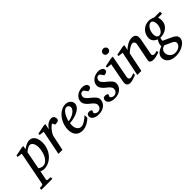

<svg xmlns="http://www.w3.org/2000/svg" viewBox="49 -1798 3129 3129"><g transform="rotate(-45 1613.5 -234.0)"><path d="M362.8 -305.2Q362.8 -327.1 358.2 -349.9Q353.5 -372.6 344 -391.1Q334.5 -409.7 319.8 -421.4Q305.2 -433.1 285.2 -433.1Q267.1 -433.1 249 -425Q231 -417 216.1 -407Q201.2 -397 190.4 -387.5Q179.7 -377.9 175.8 -375L116.2 -64.9Q120.6 -62.5 128.7 -57.4Q136.7 -52.2 147.5 -47.4Q158.2 -42.5 170.4 -38.8Q182.6 -35.2 195.8 -35.2Q223.1 -35.2 246.1 -47.4Q269 -59.6 287.6 -80.3Q306.2 -101.1 320.3 -128.4Q334.5 -155.8 343.8 -185.8Q353 -215.8 357.9 -246.6Q362.8 -277.3 362.8 -305.2ZM461.9 -309.1Q461.9 -268.1 452.1 -228.3Q442.4 -188.5 424.1 -152.8Q405.8 -117.2 379.9 -86.9Q354 -56.6 322.3 -34.7Q290.5 -12.7 253.4 -0.2Q216.3 12.2 175.8 12.2Q153.3 12.2 135.3 5.9Q117.2 -0.5 105 -5.9L73.2 154.8Q71.3 163.1 75.4 168.2Q79.6 173.3 92.8 174.8L155.8 180.2V217.8H-96.2V180.2L-43.9 174.8Q-22.9 173.3 -20 154.8L92.8 -424.8L8.8 -434.1V-462.9L160.2 -494.1H199.2L187 -432.1Q199.7 -440.4 216.1 -451.2Q232.4 -461.9 251 -471.4Q269.5 -481 289.8 -487.5Q310.1 -494.1 331.1 -494.1Q369.1 -494.1 394.3 -477.8Q419.4 -461.4 434.3 -435.1Q449.2 -408.7 455.6 -375.5Q461.9 -342.3 461.9 -309.1Z M903.3 -426.8Q903.3 -409.2 897 -398.7Q890.6 -388.2 878.9 -382.8Q867.2 -377.4 850.8 -375.7Q834.5 -374 814 -374L790 -421.9Q771.5 -414.1 750.2 -394.8Q729 -375.5 710 -350.8Q690.9 -326.2 676.8 -300Q662.6 -273.9 658.2 -252L606 0H513.2L599.1 -424.8L515.1 -434.1V-462.9L666 -494.1H706.1L685.1 -393.1Q715.8 -440.4 754.9 -467.3Q793.9 -494.1 839.4 -494.1Q857.4 -494.1 869.6 -487.5Q881.8 -481 889.4 -470.7Q897 -460.4 900.1 -448.7Q903.3 -437 903.3 -426.8Z M1196.3 -394Q1196.3 -403.8 1192.4 -413.3Q1188.5 -422.9 1181.6 -430.2Q1174.8 -437.5 1164.6 -442.1Q1154.3 -446.8 1142.1 -446.8Q1125.5 -446.8 1110.4 -438Q1095.2 -429.2 1081.3 -414.6Q1067.4 -399.9 1055.4 -380.9Q1043.5 -361.8 1033.9 -340.8Q1024.4 -319.8 1017.1 -298.3Q1009.8 -276.9 1005.4 -257.8Q1037.1 -260.7 1071 -272.5Q1105 -284.2 1132.8 -302.5Q1160.6 -320.8 1178.5 -344.2Q1196.3 -367.7 1196.3 -394ZM1285.2 -393.1Q1285.2 -365.7 1272.5 -342.8Q1259.8 -319.8 1238 -301.3Q1216.3 -282.7 1187.7 -268.3Q1159.2 -253.9 1127.7 -243.9Q1096.2 -233.9 1063.5 -227.8Q1030.8 -221.7 1001 -220.2Q999.5 -210.4 998.3 -196.8Q997.1 -183.1 997.1 -173.8Q997.1 -146.5 1003.7 -123.5Q1010.3 -100.6 1022.7 -83.7Q1035.2 -66.9 1052.7 -57.4Q1070.3 -47.9 1092.3 -47.9Q1126 -47.9 1166.5 -72.3Q1207 -96.7 1262.2 -145V-82Q1248 -68.4 1227.5 -52Q1207 -35.6 1180.9 -21.2Q1154.8 -6.8 1124 2.7Q1093.3 12.2 1059.1 12.2Q1043.9 12.2 1026.1 9.3Q1008.3 6.3 990.7 -1.2Q973.1 -8.8 956.8 -22Q940.4 -35.2 928 -55.4Q915.5 -75.7 908 -103.8Q900.4 -131.8 900.4 -169.9Q900.4 -209.5 909.9 -248.8Q919.4 -288.1 936.8 -324Q954.1 -359.9 978.5 -390.9Q1002.9 -421.9 1032.2 -444.6Q1061.5 -467.3 1095 -480.2Q1128.4 -493.2 1164.1 -493.2Q1198.7 -493.2 1221.9 -481.7Q1245.1 -470.2 1259.3 -454.1Q1273.4 -438 1279.3 -420.9Q1285.2 -403.8 1285.2 -393.1Z M1651.4 -431.2Q1651.4 -413.6 1643.6 -403.1Q1635.7 -392.6 1624.5 -386.7Q1613.3 -380.9 1600.8 -378.7Q1588.4 -376.5 1579.1 -376L1534.2 -437Q1531.2 -439.5 1524.9 -442.1Q1518.6 -444.8 1509.3 -444.8Q1492.7 -444.8 1481.4 -437.7Q1470.2 -430.7 1463.1 -420.2Q1456.1 -409.7 1453.1 -397.7Q1450.2 -385.7 1450.2 -376Q1450.2 -362.3 1458 -348.4Q1465.8 -334.5 1478.5 -320.6Q1491.2 -306.6 1507.1 -293.2Q1522.9 -279.8 1539.1 -267.1Q1555.7 -253.9 1571 -240Q1586.4 -226.1 1598.6 -211.2Q1610.8 -196.3 1618.2 -179.7Q1625.5 -163.1 1625.5 -145Q1625.5 -114.3 1613 -85.9Q1600.6 -57.6 1576.4 -35.6Q1552.2 -13.7 1516.4 -0.7Q1480.5 12.2 1434.1 12.2Q1397.9 12.2 1371.6 4.2Q1345.2 -3.9 1328.1 -16.8Q1311 -29.8 1302.7 -46.4Q1294.4 -63 1294.4 -80.1Q1294.4 -104 1308.8 -118.9Q1323.2 -133.8 1354 -133.8Q1363.3 -133.8 1371.6 -131.3Q1379.9 -128.9 1386.7 -125.7Q1393.6 -122.6 1398.7 -118.9Q1403.8 -115.2 1406.2 -112.8L1387.2 -64Q1397.9 -48.8 1413.8 -38.3Q1429.7 -27.8 1455.1 -27.8Q1470.2 -27.8 1484.4 -33.7Q1498.5 -39.6 1509.5 -50.3Q1520.5 -61 1526.9 -76.4Q1533.2 -91.8 1533.2 -110.8Q1533.2 -126 1527.1 -139.4Q1521 -152.8 1510 -165.5Q1499 -178.2 1484.1 -190.7Q1469.2 -203.1 1451.2 -216.8Q1435.5 -229 1421.1 -243.2Q1406.7 -257.3 1395.3 -273.2Q1383.8 -289.1 1377 -306.6Q1370.1 -324.2 1370.1 -342.8Q1370.1 -379.4 1386.7 -407.7Q1403.3 -436 1429.4 -455.3Q1455.6 -474.6 1487.5 -484.4Q1519.5 -494.1 1550.3 -494.1Q1578.6 -494.1 1597.9 -487.5Q1617.2 -481 1629.2 -471.4Q1641.1 -461.9 1646.2 -450.9Q1651.4 -439.9 1651.4 -431.2Z M2021.5 -431.2Q2021.5 -413.6 2013.7 -403.1Q2005.9 -392.6 1994.6 -386.7Q1983.4 -380.9 1970.9 -378.7Q1958.5 -376.5 1949.2 -376L1904.3 -437Q1901.4 -439.5 1895 -442.1Q1888.7 -444.8 1879.4 -444.8Q1862.8 -444.8 1851.6 -437.7Q1840.3 -430.7 1833.3 -420.2Q1826.2 -409.7 1823.2 -397.7Q1820.3 -385.7 1820.3 -376Q1820.3 -362.3 1828.1 -348.4Q1835.9 -334.5 1848.6 -320.6Q1861.3 -306.6 1877.2 -293.2Q1893.1 -279.8 1909.2 -267.1Q1925.8 -253.9 1941.2 -240Q1956.5 -226.1 1968.8 -211.2Q1981 -196.3 1988.3 -179.7Q1995.6 -163.1 1995.6 -145Q1995.6 -114.3 1983.2 -85.9Q1970.7 -57.6 1946.5 -35.6Q1922.4 -13.7 1886.5 -0.7Q1850.6 12.2 1804.2 12.2Q1768.1 12.2 1741.7 4.2Q1715.3 -3.9 1698.2 -16.8Q1681.2 -29.8 1672.9 -46.4Q1664.6 -63 1664.6 -80.1Q1664.6 -104 1679 -118.9Q1693.4 -133.8 1724.1 -133.8Q1733.4 -133.8 1741.7 -131.3Q1750 -128.9 1756.8 -125.7Q1763.7 -122.6 1768.8 -118.9Q1773.9 -115.2 1776.4 -112.8L1757.3 -64Q1768.1 -48.8 1783.9 -38.3Q1799.8 -27.8 1825.2 -27.8Q1840.3 -27.8 1854.5 -33.7Q1868.7 -39.6 1879.6 -50.3Q1890.6 -61 1897 -76.4Q1903.3 -91.8 1903.3 -110.8Q1903.3 -126 1897.2 -139.4Q1891.1 -152.8 1880.1 -165.5Q1869.1 -178.2 1854.2 -190.7Q1839.4 -203.1 1821.3 -216.8Q1805.7 -229 1791.3 -243.2Q1776.9 -257.3 1765.4 -273.2Q1753.9 -289.1 1747.1 -306.6Q1740.2 -324.2 1740.2 -342.8Q1740.2 -379.4 1756.8 -407.7Q1773.4 -436 1799.6 -455.3Q1825.7 -474.6 1857.7 -484.4Q1889.6 -494.1 1920.4 -494.1Q1948.7 -494.1 1968 -487.5Q1987.3 -481 1999.3 -471.4Q2011.2 -461.9 2016.4 -450.9Q2021.5 -439.9 2021.5 -431.2Z M2305.7 -28.8Q2299.8 -26.4 2284.2 -19.5Q2268.6 -12.7 2247.6 -5.6Q2226.6 1.5 2203.4 6.8Q2180.2 12.2 2159.7 12.2Q2133.8 12.2 2118.7 3.4Q2103.5 -5.4 2096.2 -19.5Q2088.9 -33.7 2087.9 -51.3Q2086.9 -68.8 2090.3 -85.9L2154.3 -424.8L2068.4 -434.1V-462.9L2219.2 -494.1H2260.3L2184.6 -94.2Q2182.6 -84 2184.8 -74.7Q2187 -65.4 2192.1 -58.3Q2197.3 -51.3 2205.3 -47.1Q2213.4 -43 2223.6 -43Q2232.4 -43 2244.4 -46.1Q2256.3 -49.3 2268.3 -53.5Q2280.3 -57.6 2290.5 -61.5Q2300.8 -65.4 2305.7 -66.9ZM2301.3 -641.1Q2301.3 -629.9 2297.1 -619.9Q2293 -609.9 2285.4 -602.1Q2277.8 -594.2 2266.6 -589.6Q2255.4 -585 2240.7 -585Q2210 -585 2194.3 -601.3Q2178.7 -617.7 2178.7 -641.1Q2178.7 -650.9 2182.9 -660.6Q2187 -670.4 2195.1 -678.5Q2203.1 -686.5 2214.8 -691.7Q2226.6 -696.8 2241.7 -696.8Q2255.9 -696.8 2266.8 -691.9Q2277.8 -687 2285.6 -679.2Q2293.5 -671.4 2297.4 -661.4Q2301.3 -651.4 2301.3 -641.1Z M2835.4 -20Q2829.1 -17.6 2813.2 -12.5Q2797.4 -7.3 2777.8 -1.7Q2758.3 3.9 2737.8 8.1Q2717.3 12.2 2701.7 12.2Q2692.9 12.2 2677.5 10.5Q2662.1 8.8 2647.9 2.7Q2633.8 -3.4 2625 -15.1Q2616.2 -26.9 2620.6 -46.9L2681.6 -354Q2685.1 -374 2681.9 -387.2Q2678.7 -400.4 2671.6 -408.4Q2664.6 -416.5 2655.3 -419.7Q2646 -422.9 2637.7 -422.9Q2625.5 -422.9 2607.7 -415.8Q2589.8 -408.7 2570.1 -397Q2550.3 -385.3 2530.3 -369.4Q2510.3 -353.5 2493.7 -335.9L2424.8 0H2331.5L2418.5 -424.8L2334.5 -434.1V-462.9L2485.4 -494.1H2525.4L2506.8 -400.9Q2523.4 -417.5 2544.9 -434.3Q2566.4 -451.2 2590.8 -464.4Q2615.2 -477.5 2641.4 -485.8Q2667.5 -494.1 2692.4 -494.1Q2747.1 -494.1 2770.3 -463.9Q2793.5 -433.6 2781.7 -366.2L2728.5 -84Q2726.1 -69.8 2730.7 -61.5Q2735.4 -53.2 2742.9 -48.8Q2750.5 -44.4 2758.8 -43.2Q2767.1 -42 2771.5 -42Q2785.2 -42 2801.3 -45.9Q2817.4 -49.8 2834.5 -55.2Z M3159.2 87.9Q3159.2 69.8 3148.4 54.7Q3137.7 39.6 3108.4 25.9L2983.4 -30.8Q2959.5 -24.9 2943.6 -14.6Q2927.7 -4.4 2918.5 8.5Q2909.2 21.5 2905.3 36.1Q2901.4 50.8 2901.4 65.9Q2901.4 83 2908.7 103.5Q2916 124 2931.4 141.6Q2946.8 159.2 2970.2 171.1Q2993.7 183.1 3025.4 183.1Q3061.5 183.1 3086.9 172.9Q3112.3 162.6 3128.4 147.9Q3144.5 133.3 3151.9 116.9Q3159.2 100.6 3159.2 87.9ZM3148.4 -358.9Q3148.4 -377.4 3145 -394.3Q3141.6 -411.1 3134.5 -424.1Q3127.4 -437 3116.5 -444.6Q3105.5 -452.1 3090.3 -452.1Q3072.3 -452.1 3053.2 -439Q3034.2 -425.8 3018.3 -402.8Q3002.4 -379.9 2992.4 -349.1Q2982.4 -318.4 2982.4 -283.2Q2982.4 -265.1 2986.3 -249.8Q2990.2 -234.4 2997.8 -223.4Q3005.4 -212.4 3015.9 -206.3Q3026.4 -200.2 3039.6 -200.2Q3064.5 -200.2 3084.7 -216.1Q3105 -231.9 3119.1 -255.9Q3133.3 -279.8 3140.9 -307.6Q3148.4 -335.4 3148.4 -358.9ZM3231.4 -420.9Q3235.8 -409.7 3240 -392.1Q3244.1 -374.5 3244.1 -354Q3244.1 -306.2 3226.6 -270.5Q3209 -234.9 3179.2 -210.9Q3149.4 -187 3110.1 -175Q3070.8 -163.1 3027.3 -163.1Q3023.9 -155.8 3021.5 -147Q3019 -138.2 3017.6 -129.6Q3016.1 -121.1 3015.6 -114Q3015.1 -106.9 3016.6 -103L3150.4 -42Q3173.3 -31.7 3192.1 -21.2Q3210.9 -10.7 3224.4 1.7Q3237.8 14.2 3245.1 30Q3252.4 45.9 3252.4 67.9Q3252.4 89.4 3242.4 109.6Q3232.4 129.9 3215.1 147.7Q3197.8 165.5 3173.6 180.7Q3149.4 195.8 3121.3 206.5Q3093.3 217.3 3062.3 223.1Q3031.2 229 2999.5 229Q2950.2 229 2914.1 216.8Q2877.9 204.6 2854.2 184.6Q2830.6 164.6 2819.1 138.2Q2807.6 111.8 2807.6 83Q2807.6 57.6 2818.1 36.1Q2828.6 14.6 2846.7 -2.4Q2864.7 -19.5 2888.9 -32.7Q2913.1 -45.9 2940.4 -55.2Q2938 -66.9 2940.2 -82.8Q2942.4 -98.6 2947.5 -115Q2952.6 -131.3 2960.9 -146.5Q2969.2 -161.6 2979.5 -171.9Q2959.5 -180.7 2942.4 -192.1Q2925.3 -203.6 2912.8 -218.5Q2900.4 -233.4 2893.3 -252.7Q2886.2 -272 2886.2 -295.9Q2886.2 -332.5 2899.9 -367.9Q2913.6 -403.3 2939.7 -431.4Q2965.8 -459.5 3003.2 -476.8Q3040.5 -494.1 3088.4 -494.1Q3106.4 -494.1 3122.3 -491Q3138.2 -487.8 3151.1 -483.6Q3164.1 -479.5 3173.6 -475.1Q3183.1 -470.7 3187.5 -467.8H3323.2V-420.9Z"/></g></svg>

Font: Charis SIL
Style: Italic
Weight: 400
Italic angle: -11°
Foundry: SIL International
Version: Version 4.112